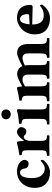

<svg xmlns="http://www.w3.org/2000/svg" viewBox="946 -1644 708 2639"><g transform="rotate(-90 1299.5 -324.0)"><path d="M421.9 -86.9Q393.1 -44.9 346.2 -17.6Q299.3 9.8 254.9 9.8Q154.3 9.8 95.7 -45.2Q37.1 -100.1 37.1 -201.2Q37.1 -255.4 55.2 -301.3Q73.2 -347.2 103.8 -378.2Q134.3 -409.2 174.3 -426.5Q214.4 -443.8 258.8 -443.8Q334.5 -443.8 378.2 -410.9Q421.9 -377.9 421.9 -339.8Q421.9 -316.4 406.5 -300.3Q391.1 -284.2 367.2 -284.2Q342.8 -284.2 325 -297.6Q307.1 -311 305.2 -331.1Q302.7 -359.4 289.1 -380.6Q275.4 -401.9 250 -401.9Q171.9 -401.9 171.9 -235.8Q171.9 -149.9 209.2 -106Q246.6 -62 306.2 -62Q348.6 -62 409.2 -118.2Q421.9 -118.2 421.9 -86.9Z M683.6 -268.1V-120.1Q683.6 -99.1 684.3 -85.7Q685.1 -72.3 688.7 -62.3Q692.4 -52.2 696.3 -47.1Q700.2 -42 710 -38.6Q719.7 -35.2 728.5 -34.2Q737.3 -33.2 755.4 -32.2Q759.8 -27.8 759.8 -15.1Q759.8 -2.4 755.4 2Q669.4 0 619.6 0Q565.4 0 481.4 2Q477.1 -2.4 477.1 -15.1Q477.1 -27.8 481.4 -32.2Q500 -33.7 508.3 -34.7Q516.6 -35.6 526.9 -39.1Q537.1 -42.5 540.8 -47.4Q544.4 -52.2 548.3 -62.3Q552.2 -72.3 553 -85.7Q553.7 -99.1 553.7 -120.1V-309.1Q553.7 -351.6 542.2 -363.8Q530.8 -376 488.8 -379.9Q487.3 -384.8 486.1 -395.5Q484.9 -406.2 486.3 -411.1Q552.2 -418 653.8 -443.8Q664.1 -443.8 669.9 -439Q675.8 -434.1 676.8 -426.8Q681.6 -377.9 683.6 -348.1H686.5Q752.9 -443.8 805.7 -443.8Q832 -443.8 851.8 -426Q871.6 -408.2 871.6 -388.2Q871.6 -357.4 854.2 -336.7Q836.9 -315.9 814.5 -315.9Q781.7 -315.9 767.6 -332Q752.4 -351.1 739.7 -351.1Q713.9 -351.1 698.7 -323.2Q683.6 -295.4 683.6 -268.1Z M1115.2 -321.8V-122.1Q1115.2 -100.6 1116.2 -86.9Q1117.2 -73.2 1120.8 -62.7Q1124.5 -52.2 1128.4 -47.1Q1132.3 -42 1141.8 -38.6Q1151.4 -35.2 1160.6 -34.2Q1169.9 -33.2 1187.5 -32.2Q1191.9 -27.8 1191.9 -15.1Q1191.9 -2.4 1187.5 2Q1165 1.5 1118.9 1Q1072.8 0.5 1050.3 0Q997.1 0 913.1 2Q908.7 -2.4 908.7 -15.1Q908.7 -27.8 913.1 -32.2Q930.7 -33.2 939.9 -34.2Q949.2 -35.2 958.7 -38.6Q968.3 -42 972.2 -47.1Q976.1 -52.2 979.7 -62.7Q983.4 -73.2 984.4 -86.9Q985.4 -100.6 985.4 -122.1V-321.8Q985.4 -354.5 972.4 -366.2Q959.5 -377.9 920.4 -381.8Q918.9 -386.7 918 -398.9Q917 -411.1 918.5 -416Q966.8 -418.5 1020.5 -426.8Q1074.2 -435.1 1096.2 -443.8Q1119.1 -443.8 1119.1 -426.8Q1115.2 -392.1 1115.2 -321.8ZM980.5 -594.2Q980.5 -620.1 998.3 -639.2Q1016.1 -658.2 1047.4 -658.2Q1079.1 -658.2 1097.2 -639.2Q1115.2 -620.1 1115.2 -594.2Q1115.2 -568.8 1097.2 -549.3Q1079.1 -529.8 1047.4 -529.8Q1016.6 -529.8 998.5 -549.3Q980.5 -568.8 980.5 -594.2Z M1433.1 -334V-122.1Q1433.1 -100.6 1433.8 -86.7Q1434.6 -72.8 1437.5 -62.7Q1440.4 -52.7 1443.1 -47.4Q1445.8 -42 1452.9 -38.8Q1460 -35.6 1466.1 -34.4Q1472.2 -33.2 1484.9 -32.2Q1489.3 -27.8 1489.3 -15.1Q1489.3 -2.4 1484.9 2Q1398.9 0 1368.2 0Q1314.9 0 1231 2Q1226.6 -2.4 1226.6 -15.1Q1226.6 -27.8 1231 -32.2Q1249.5 -33.7 1257.8 -34.7Q1266.1 -35.6 1276.4 -39.3Q1286.6 -43 1290.3 -47.9Q1293.9 -52.7 1297.9 -63Q1301.8 -73.2 1302.5 -86.9Q1303.2 -100.6 1303.2 -122.1V-315.9Q1303.2 -348.6 1290.8 -362.1Q1278.3 -375.5 1238.3 -378.9Q1236.8 -384.8 1235.6 -395.8Q1234.4 -406.7 1235.8 -411.1Q1324.7 -422.4 1401.9 -443.8Q1422.4 -443.8 1425.3 -426.8Q1428.2 -409.2 1432.1 -372.1Q1555.7 -441.9 1596.2 -441.9Q1681.6 -441.9 1710 -370.1Q1761.2 -398.4 1812.5 -420.2Q1863.8 -441.9 1889.2 -441.9Q1953.6 -441.9 1984.4 -403.1Q2015.1 -364.3 2015.1 -282.2V-122.1Q2015.1 -101.1 2016.4 -86.9Q2017.6 -72.8 2021.7 -62.5Q2025.9 -52.2 2030.5 -46.9Q2035.2 -41.5 2045.4 -38.3Q2055.7 -35.2 2065.2 -34.2Q2074.7 -33.2 2092.3 -32.2Q2096.7 -27.8 2096.7 -15.1Q2096.7 -2.4 2092.3 2Q2006.3 0 1950.2 0Q1912.1 0 1828.1 2Q1823.7 -2.4 1823.7 -15.1Q1823.7 -27.8 1828.1 -32.2Q1846.2 -33.7 1854.7 -35.9Q1863.3 -38.1 1871.6 -46.9Q1879.9 -55.7 1882.6 -73.5Q1885.3 -91.3 1885.3 -122.1V-293Q1885.3 -368.2 1816.9 -368.2Q1803.7 -368.2 1775.4 -359.1Q1747.1 -350.1 1719.2 -335.9Q1724.1 -314.5 1724.1 -282.2V-122.1Q1724.1 -96.7 1725.8 -81.1Q1727.5 -65.4 1730.2 -55.7Q1732.9 -45.9 1740.2 -41.3Q1747.6 -36.6 1754.6 -34.9Q1761.7 -33.2 1775.9 -32.2Q1780.3 -27.8 1780.3 -15.1Q1780.3 -2.4 1775.9 2Q1753.4 1.5 1717.5 1Q1681.6 0.5 1659.2 0Q1626 0 1542 2Q1537.6 -2.4 1537.6 -15.1Q1537.6 -27.8 1542 -32.2Q1565.4 -33.7 1574.7 -38.6Q1584 -43.5 1589.1 -62Q1594.2 -80.6 1594.2 -122.1V-293Q1594.2 -368.2 1523.9 -368.2Q1488.8 -368.2 1433.1 -334Z M2284.7 -271 2409.7 -276.9Q2417 -277.3 2420.9 -284.2Q2424.8 -291 2424.8 -297.9Q2424.8 -352.5 2404.8 -377.2Q2384.8 -401.9 2358.9 -401.9Q2337.9 -401.9 2324.7 -391.6Q2311.5 -381.3 2301 -352.3Q2290.5 -323.2 2284.7 -271ZM2541 -128.9Q2547.9 -128.9 2551.8 -119.1Q2555.7 -109.4 2555.7 -98.1Q2519 -44.4 2470.5 -17.3Q2421.9 9.8 2368.7 9.8Q2267.6 9.8 2207.3 -43.7Q2147 -97.2 2147 -198.2Q2147 -253.4 2167.2 -300.8Q2187.5 -348.1 2220.2 -378.7Q2252.9 -409.2 2292.5 -426.5Q2332 -443.8 2372.1 -443.8Q2414.6 -443.8 2447 -432.6Q2479.5 -421.4 2499 -403.8Q2518.6 -386.2 2530.8 -361.1Q2543 -335.9 2547.4 -311.8Q2551.8 -287.6 2551.8 -259.8Q2551.8 -246.6 2545.4 -237.5Q2539.1 -228.5 2522.9 -229L2282.7 -234.9Q2282.7 -76.2 2407.7 -76.2Q2489.7 -76.2 2541 -128.9Z"/></g></svg>

Font: Common Serif
Style: Bold
Weight: 700
Designer: Philipp H. Poll, Khaled Hosny
Foundry: Stefan Peev, Context Ltd.
Version: Version 1.026